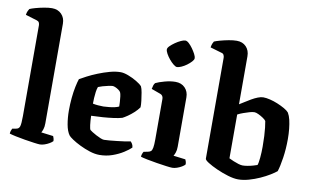

<svg xmlns="http://www.w3.org/2000/svg" viewBox="-80 -963 1845 1127"><g transform="rotate(10 842.5 -400.0)"><path d="M214 0Q204 0 178.5 -3.5Q153 -7 122.5 -12Q92 -17 66.5 -22.5Q41 -28 29 -32Q29 -40 32 -49Q35 -58 38 -63L60 -67Q77 -69 82 -85Q87 -101 87 -146V-688Q87 -696 83.5 -703.5Q80 -711 70 -714L1 -735Q3 -749 7.5 -758.5Q12 -768 15 -772Q26 -777 49 -783.5Q72 -790 99 -795Q126 -800 146 -800Q181 -800 202.5 -778Q224 -756 224 -721V-127Q224 -106 219 -91.5Q214 -77 210 -71L282 -62Q284 -58 286.5 -50Q289 -42 289 -33Q283 -26 269.5 -18Q256 -10 241 -5Q226 0 214 0Z M568 0Q541 0 510 -10Q479 -20 450.5 -34Q422 -48 402 -61.5Q382 -75 377 -82Q361 -104 354 -143.5Q347 -183 347 -226Q347 -264 350.5 -301Q354 -338 360.5 -369Q367 -400 373 -417Q388 -426 415 -440Q442 -454 475.5 -467.5Q509 -481 543.5 -490.5Q578 -500 608 -500Q627 -500 653.5 -490Q680 -480 704.5 -465.5Q729 -451 739 -439Q745 -427 749 -403.5Q753 -380 756 -356Q759 -332 758 -317Q746 -300 728.5 -284Q711 -268 693.5 -256Q676 -244 664 -238Q643 -232 613.5 -228Q584 -224 550 -221.5Q516 -219 481 -218Q482 -186 485 -163Q488 -140 492 -135Q495 -132 506 -125Q517 -118 531 -110.5Q545 -103 558.5 -97.5Q572 -92 580 -92Q593 -92 613.5 -94Q634 -96 657 -98.5Q680 -101 701 -104Q722 -107 736 -110Q741 -105 746 -97Q751 -89 752 -76Q738 -62 710 -44Q682 -26 645.5 -13Q609 0 568 0ZM542 -284Q559 -285 576 -286.5Q593 -288 608.5 -291.5Q624 -295 634 -300Q634 -311 633 -327.5Q632 -344 630 -360Q628 -376 624 -384Q620 -391 610.5 -397.5Q601 -404 591.5 -408Q582 -412 576 -412Q568 -412 551 -408.5Q534 -405 517 -400Q500 -395 491 -391Q486 -378 483.5 -360Q481 -342 480 -323.5Q479 -305 479 -290Q492 -287 509.5 -285.5Q527 -284 542 -284Z M1003 0Q992 0 966 -3.5Q940 -7 908.5 -12Q877 -17 850 -22.5Q823 -28 811 -32Q811 -40 814 -48.5Q817 -57 821 -63L846 -68Q857 -70 863.5 -75.5Q870 -81 873 -97.5Q876 -114 876 -146V-388Q876 -398 871.5 -405Q867 -412 859 -415L804 -435Q806 -446 809 -456Q812 -466 818 -472Q836 -481 870.5 -490.5Q905 -500 935 -500Q970 -500 991.5 -478Q1013 -456 1013 -421V-127Q1013 -106 1007.5 -91Q1002 -76 998 -71L1070 -62Q1072 -58 1074.5 -50.5Q1077 -43 1077 -33Q1072 -26 1058.5 -18Q1045 -10 1030 -5Q1015 0 1003 0ZM927 -587Q919 -587 906 -597.5Q893 -608 880.5 -623Q868 -638 859.5 -653.5Q851 -669 851 -679Q851 -688 862.5 -699.5Q874 -711 890.5 -722.5Q907 -734 923.5 -741.5Q940 -749 949 -749Q959 -749 971 -738Q983 -727 994 -711.5Q1005 -696 1013 -681Q1021 -666 1021 -655Q1021 -647 1010 -635Q999 -623 984 -612Q969 -601 953 -594Q937 -587 927 -587Z M1395 0Q1369 0 1334 -10.5Q1299 -21 1265.5 -36Q1232 -51 1210 -65Q1188 -79 1188 -87V-688Q1188 -697 1184 -705Q1180 -713 1170 -715L1102 -735Q1104 -749 1108 -758.5Q1112 -768 1115 -772Q1126 -777 1149.5 -783.5Q1173 -790 1199.5 -795Q1226 -800 1247 -800Q1282 -800 1303 -778Q1324 -756 1324 -721V-435Q1336 -442 1353 -453Q1370 -464 1389 -475Q1408 -486 1426 -493Q1444 -500 1458 -500Q1475 -500 1498 -494.5Q1521 -489 1544 -479.5Q1567 -470 1586.5 -459Q1606 -448 1615 -437Q1625 -420 1630.5 -396.5Q1636 -373 1639 -344Q1642 -315 1642 -283Q1642 -225 1634 -171.5Q1626 -118 1616 -88Q1603 -77 1578.5 -62Q1554 -47 1523 -33Q1492 -19 1458.5 -9.5Q1425 0 1395 0ZM1407 -85Q1420 -85 1437 -88Q1454 -91 1469.5 -95.5Q1485 -100 1493 -103Q1498 -115 1501 -147.5Q1504 -180 1504 -214Q1504 -249 1502.5 -277Q1501 -305 1498.5 -327Q1496 -349 1493 -365Q1489 -372 1475 -381.5Q1461 -391 1446 -398Q1431 -405 1422 -405Q1410 -405 1393 -400Q1376 -395 1357.5 -388.5Q1339 -382 1324 -374V-113Q1336 -107 1351.5 -100.5Q1367 -94 1382 -89.5Q1397 -85 1407 -85Z"/></g></svg>

Font: Texturina 12pt
Style: Bold
Weight: 700
Designer: Guillermo Torres Carreño
Foundry: Omnibus-Type
Version: Version 1.002